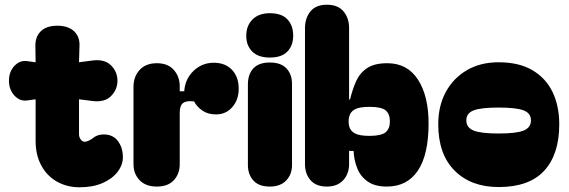

<svg xmlns="http://www.w3.org/2000/svg" viewBox="-20 -791 2413 814"><path d="M317 3Q264 3 221.5 -21Q179 -45 155 -89.5Q131 -134 131 -194V-370L94 -365Q64 -361 41 -386Q18 -411 18 -449Q18 -487 41 -511.5Q64 -536 94 -532L131 -527L130 -595Q129 -635 153 -658.5Q177 -682 223 -682Q269 -682 294 -658.5Q319 -635 317 -595L315 -527L368 -534Q422 -542 450 -514.5Q478 -487 478 -449Q478 -411 450.5 -383.5Q423 -356 371 -363L315 -370V-221Q315 -208 324 -197.5Q333 -187 346 -191Q361 -195 377.5 -208Q394 -221 420 -221Q459 -221 480 -193Q501 -165 501 -124Q501 -92 478.5 -62.5Q456 -33 415 -15Q374 3 317 3Z M645 0Q598 0 572 -27Q546 -54 546 -95V-423Q546 -466 572 -494.5Q598 -523 645 -523Q692 -523 717 -494.5Q742 -466 742 -425V-404H761Q765 -457 801 -491Q837 -525 886 -525Q935 -525 963.5 -495Q992 -465 992 -415Q992 -368 965 -337Q938 -306 896 -306Q861 -306 837.5 -322.5Q814 -339 803 -361Q771 -365 756.5 -354.5Q742 -344 742 -313V-95Q742 -54 717 -27Q692 0 645 0Z M1024 -639Q1024 -682 1050.5 -708.5Q1077 -735 1124 -735Q1174 -735 1198.5 -709Q1223 -683 1223 -640Q1223 -598 1198.5 -572.5Q1174 -547 1124 -547Q1075 -547 1049.5 -572.5Q1024 -598 1024 -639ZM1124 0Q1077 0 1054 -26Q1031 -52 1031 -91V-433Q1031 -476 1054 -501Q1077 -526 1124 -526Q1171 -526 1194.5 -501Q1218 -476 1218 -435V-91Q1218 -52 1193.5 -26Q1169 0 1124 0Z M1620 0Q1570 0 1539.5 -21Q1509 -42 1495 -76.5Q1481 -111 1479 -151H1460V-95Q1460 -54 1435 -27Q1410 0 1366 0Q1320 0 1296.5 -27Q1273 -54 1273 -95V-671Q1273 -714 1296 -742.5Q1319 -771 1366 -771Q1413 -771 1436.5 -742.5Q1460 -714 1460 -673V-370L1464 -369Q1474 -411 1489.5 -446Q1505 -481 1536 -502Q1567 -523 1622 -523Q1707 -523 1752 -453.5Q1797 -384 1797 -268Q1797 -135 1751.5 -67.5Q1706 0 1620 0ZM1458 -276Q1458 -271 1458.5 -266.5Q1459 -262 1460 -257Q1465 -236 1484.5 -225.5Q1504 -215 1546 -215Q1596 -215 1614.5 -230Q1633 -245 1633 -276Q1633 -308 1615 -323Q1597 -338 1547 -338Q1504 -338 1484.5 -327.5Q1465 -317 1460 -295Q1459 -291 1458.5 -286.5Q1458 -282 1458 -276Z M2094 2Q1977 2 1907.5 -67.5Q1838 -137 1838 -264Q1838 -342 1870 -401Q1902 -460 1959.5 -493.5Q2017 -527 2094 -527Q2180 -527 2237 -493.5Q2294 -460 2322.5 -401Q2351 -342 2351 -264Q2351 -137 2287.5 -67.5Q2224 2 2094 2ZM1957 -281Q1957 -250 1988 -237.5Q2019 -225 2094 -225Q2169 -225 2200 -237.5Q2231 -250 2231 -281Q2231 -311 2200 -323Q2169 -335 2094 -335Q2019 -335 1988 -323Q1957 -311 1957 -281Z"/></svg>

Font: Bagel Fat One
Style: Regular
Weight: 400
Designer: Kyung-won Kim
Foundry: JAMO
Version: Version 1.000; ttfautohint (v1.8.4.7-5d5b);gftools[0.9.28]